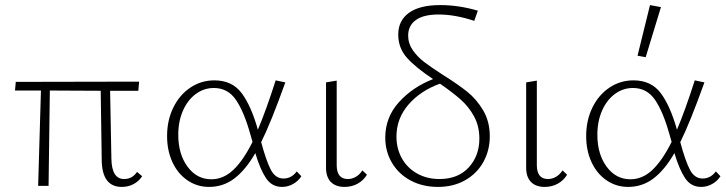

<svg xmlns="http://www.w3.org/2000/svg" viewBox="-20 -731 2853 755"><path d="M539 -38Q526 -18 505 -7Q484 4 459 4Q381 4 380 -102L376 -374L176 -375L171 0H130L141 -375H39L42 -409L527 -410L524 -374H413L418 -108Q419 -27 468 -27Q500 -27 519 -55Z M1165 -38Q1153 -19 1132.5 -7.5Q1112 4 1089 4Q1049 4 1026 -30.5Q1003 -65 984 -129Q946 -63 902 -29.5Q858 4 802 4Q755 4 717 -22Q679 -48 658 -93.5Q637 -139 637 -196Q637 -258 661.5 -308Q686 -358 728.5 -386.5Q771 -415 823 -415Q893 -415 930.5 -364.5Q968 -314 994 -221Q1026 -296 1064 -415L1102 -407Q1045 -248 1007 -172Q1027 -98 1045 -63.5Q1063 -29 1095 -29Q1126 -29 1147 -57ZM973 -173 965 -201Q940 -291 908 -338Q876 -385 821 -385Q782 -385 750 -361.5Q718 -338 699.5 -296Q681 -254 681 -201Q681 -125 717.5 -75.5Q754 -26 811 -26Q858 -26 897 -62.5Q936 -99 973 -173Z M1262 -76V-407L1304 -414V-82Q1304 -27 1348 -27Q1364 -27 1379 -35.5Q1394 -44 1405 -61L1423 -44Q1409 -21 1386 -8.5Q1363 4 1335 4Q1299 4 1280 -16.5Q1261 -37 1262 -76Z M1721 -437Q1780 -400 1817 -370.5Q1854 -341 1880 -297Q1906 -253 1906 -195Q1906 -140 1881 -94.5Q1856 -49 1809.5 -22.5Q1763 4 1702 4Q1642 4 1595 -21Q1548 -46 1521.5 -90.5Q1495 -135 1495 -190Q1495 -270 1549 -329.5Q1603 -389 1683 -420Q1615 -465 1580.5 -503.5Q1546 -542 1546 -595Q1546 -650 1588 -680.5Q1630 -711 1711 -711Q1784 -711 1859 -689L1845 -649Q1769 -674 1705 -674Q1645 -674 1615 -652Q1585 -630 1585 -591Q1585 -560 1603 -534Q1621 -508 1647 -488Q1673 -468 1721 -437ZM1865 -186Q1865 -235 1844 -273.5Q1823 -312 1790.5 -340.5Q1758 -369 1710 -402Q1633 -374 1586 -319.5Q1539 -265 1539 -194Q1539 -146 1560.5 -108Q1582 -70 1620.5 -48.5Q1659 -27 1708 -27Q1781 -27 1823 -72.5Q1865 -118 1865 -186Z M2049 -76V-407L2091 -414V-82Q2091 -27 2135 -27Q2151 -27 2166 -35.5Q2181 -44 2192 -61L2210 -44Q2196 -21 2173 -8.5Q2150 4 2122 4Q2086 4 2067 -16.5Q2048 -37 2049 -76Z M2813 -38Q2801 -19 2780.5 -7.5Q2760 4 2737 4Q2697 4 2674 -30.5Q2651 -65 2632 -129Q2594 -63 2550 -29.5Q2506 4 2450 4Q2403 4 2365 -22Q2327 -48 2306 -93.5Q2285 -139 2285 -196Q2285 -258 2309.5 -308Q2334 -358 2376.5 -386.5Q2419 -415 2471 -415Q2541 -415 2578.5 -364.5Q2616 -314 2642 -221Q2674 -296 2712 -415L2750 -407Q2693 -248 2655 -172Q2675 -98 2693 -63.5Q2711 -29 2743 -29Q2774 -29 2795 -57ZM2621 -173 2613 -201Q2588 -291 2556 -338Q2524 -385 2469 -385Q2430 -385 2398 -361.5Q2366 -338 2347.5 -296Q2329 -254 2329 -201Q2329 -125 2365.5 -75.5Q2402 -26 2459 -26Q2506 -26 2545 -62.5Q2584 -99 2621 -173ZM2487 -512 2536 -711 2579 -703 2519 -506Z"/></svg>

Font: Ysabeau Light
Style: Regular
Weight: 300
Designer: Christian Thalmann (Catharsis Fonts)
Version: Version 0.003